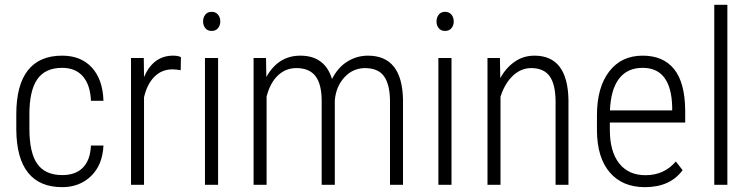

<svg xmlns="http://www.w3.org/2000/svg" viewBox="-20 -770 3128 800"><path d="M239.3 -40.5Q295.9 -40.5 326.2 -72.3Q356.4 -104 358.9 -163.6H411.1Q407.2 -82.5 359.4 -36.4Q311.5 9.8 239.3 9.8Q145 9.8 96.9 -50.5Q48.8 -110.8 47.9 -229.5V-293.9Q47.9 -415 95.9 -476.6Q144 -538.1 238.8 -538.1Q317.4 -538.1 362.8 -488.5Q408.2 -439 411.1 -350.1H358.9Q356.4 -415.5 325.7 -451.4Q294.9 -487.3 238.8 -487.3Q168.5 -487.3 135.5 -439.9Q102.5 -392.6 102.5 -294.4V-234.4Q102.5 -132.8 135.7 -86.7Q168.9 -40.5 239.3 -40.5Z M732.9 -477.5Q713.4 -481 698.7 -481Q653.8 -481 623.3 -450.2Q592.8 -419.4 580.1 -364.7V0H525.9V-528.3H579.1L580.1 -449.2Q618.7 -538.1 701.2 -538.1Q722.7 -538.1 733.9 -531.7Z M888.7 0H834V-528.3H888.7ZM826.2 -680.7Q826.2 -697.3 835.4 -709Q844.7 -720.7 861.8 -720.7Q878.9 -720.7 888.4 -709Q897.9 -697.3 897.9 -680.7Q897.9 -664.1 888.4 -652.6Q878.9 -641.1 861.8 -641.1Q844.7 -641.1 835.4 -652.6Q826.2 -664.1 826.2 -680.7Z M1088.4 -528.3 1089.8 -449.2Q1139.2 -538.1 1231.4 -538.1Q1333.5 -538.1 1363.3 -440.9Q1388.2 -489.3 1427.5 -513.7Q1466.8 -538.1 1513.2 -538.1Q1655.8 -538.1 1659.2 -354.5V0H1605V-351.1Q1604 -419.4 1579.6 -452.9Q1555.2 -486.3 1499.5 -486.3Q1449.2 -485.4 1414.6 -447.3Q1379.9 -409.2 1375 -351.6V0H1320.3V-349.6Q1320.3 -418.9 1294.7 -452.6Q1269 -486.3 1214.8 -486.3Q1170.4 -486.3 1137.9 -455.6Q1105.5 -424.8 1090.8 -367.7V0H1036.6V-528.3Z M1861.3 0H1806.6V-528.3H1861.3ZM1798.8 -680.7Q1798.8 -697.3 1808.1 -709Q1817.4 -720.7 1834.5 -720.7Q1851.6 -720.7 1861.1 -709Q1870.6 -697.3 1870.6 -680.7Q1870.6 -664.1 1861.1 -652.6Q1851.6 -641.1 1834.5 -641.1Q1817.4 -641.1 1808.1 -652.6Q1798.8 -664.1 1798.8 -680.7Z M2063 -528.3 2064.5 -444.3Q2087.9 -487.3 2124.3 -512.7Q2160.6 -538.1 2207 -538.1Q2345.2 -538.1 2348.6 -354V0H2294.9V-348.1Q2294.4 -418.9 2270 -452.6Q2245.6 -486.3 2193.4 -486.3Q2150.9 -486.3 2116.9 -454.3Q2083 -422.4 2065.4 -366.7V0H2011.2V-528.3Z M2667 9.8Q2573.7 9.8 2521 -51.3Q2468.3 -112.3 2467.3 -225.1V-289.6Q2467.3 -405.8 2518.1 -471.9Q2568.8 -538.1 2657.7 -538.1Q2743.7 -538.1 2788.8 -481.9Q2834 -425.8 2835 -310.1V-259.3H2521V-229.5Q2521 -138.7 2559.8 -89.4Q2598.6 -40 2669.4 -40Q2747.6 -40 2795.9 -97.2L2824.2 -61Q2772.5 9.8 2667 9.8ZM2657.7 -487.3Q2593.8 -487.3 2559.3 -442.1Q2524.9 -397 2521.5 -310.1H2780.8V-324.2Q2776.9 -487.3 2657.7 -487.3Z M3010.7 0H2956.1V-750H3010.7Z"/></svg>

Font: Roboto Condensed Light
Style: Regular
Weight: 300
Designer: Google
Version: Version 2.134; 2016